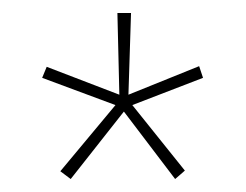

<svg xmlns="http://www.w3.org/2000/svg" viewBox="-20 -780 379 296"><path d="M182 -760 178 -634 287 -678 293 -660 184 -618 265 -517 250 -504 171 -608 89 -504 73 -516 158 -618 45 -660 52 -677 164 -634 161 -760Z"/></svg>

Font: Noto Sans ExtraCondensed Thin
Style: Regular
Weight: 100
Width: 2
Designer: Monotype Design Team
Foundry: Monotype Imaging Inc.
Version: Version 2.013; ttfautohint (v1.8.4.7-5d5b)